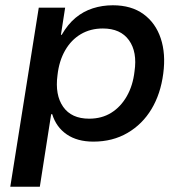

<svg xmlns="http://www.w3.org/2000/svg" viewBox="-20 -528 699 728"><path d="M19 180 127 -499H227L211 -396H214Q237 -436 266.5 -460.5Q296 -485 332 -496.5Q368 -508 408 -508Q478 -508 524 -474.5Q570 -441 589.5 -382.5Q609 -324 599 -249Q589 -172 554.5 -114.5Q520 -57 463.5 -24Q407 9 334 9Q273 9 233 -18.5Q193 -46 178 -95H174L131 180ZM318 -78Q366 -78 402 -100.5Q438 -123 461 -163.5Q484 -204 490 -257Q501 -331 469 -375.5Q437 -420 370 -420Q323 -420 286.5 -398.5Q250 -377 227 -337Q204 -297 198 -243Q188 -168 219.5 -123Q251 -78 318 -78Z"/></svg>

Font: Nunito Sans 7pt SemiBold
Style: Italic
Weight: 600
Italic angle: -9°
Designer: Vernon Adams
Foundry: Vernon Adams
Version: Version 3.101;gftools[0.9.27]